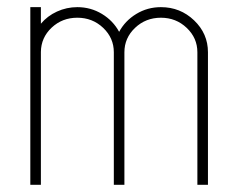

<svg xmlns="http://www.w3.org/2000/svg" viewBox="-20 -512 660 532"><path d="M93.3 -446.3Q111.3 -467.8 137.9 -480Q164.6 -492.2 194.3 -492.2Q231.4 -492.2 262.5 -473.4Q293.5 -454.6 310.1 -423.8Q326.7 -454.6 357.7 -473.4Q388.7 -492.2 425.8 -492.2Q479.5 -492.2 517.8 -455.6Q556.2 -418.9 556.2 -367.2V0H526.9V-367.2Q526.9 -406.7 497.3 -434.8Q467.8 -462.9 425.8 -462.9Q383.8 -462.9 354.2 -434.8Q324.7 -406.7 324.7 -367.2V0H295.4V-367.2Q295.4 -406.7 265.9 -434.8Q236.3 -462.9 194.3 -462.9Q152.3 -462.9 123 -435.3Q93.8 -407.7 93.3 -368.2V0H64V-492.2H93.3Z"/></svg>

Font: Cherry
Style: Light
Weight: 300
Designer: Amin Abedi
Version: Version 1.00 ; ttfautohint (v1.6)